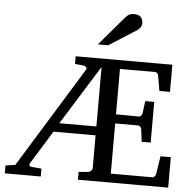

<svg xmlns="http://www.w3.org/2000/svg" viewBox="-60 -989 1054 1049"><g transform="rotate(5 466.5 -464.0)"><path d="M481 -625 277.8 -298.8H481ZM405.8 0V-43L455.1 -46.9Q465.8 -47.9 473.4 -54.9Q481 -62 481 -68.8V-250H250L138.2 -68.8Q132.8 -60.5 135.5 -54.7Q138.2 -48.8 145 -47.9L202.1 -43V0H4.9V-43L58.1 -50.8L397.9 -603Q402.3 -610.4 396.5 -616.7Q390.6 -623 383.8 -624L335 -628.9V-670.9H865.2V-522H807.1L793 -604Q791.5 -611.3 787.1 -617.2Q782.7 -623 775.9 -623H582V-374L708 -373Q714.8 -373 720 -379.4Q725.1 -385.7 726.1 -391.1L734.9 -460H784.2V-236.8H734.9L726.1 -307.1Q725.1 -312.5 719.5 -318.4Q713.9 -324.2 708 -324.2H582V-48.8H811Q814 -48.8 816.9 -50.8Q819.8 -52.7 822.5 -55.7Q825.2 -58.6 826.9 -62Q828.6 -65.4 829.1 -67.9L844.2 -167H900.9V0ZM681.6 -883.3Q681.6 -869.6 675 -859.9Q668.5 -850.1 658.7 -843.3L506.3 -746.1H449.7L582.5 -901.4Q588.4 -907.7 593.3 -912.8Q598.1 -918 604 -921.4Q609.9 -924.8 617.4 -926.5Q625 -928.2 635.7 -928.2Q648.9 -928.2 657.7 -924.1Q666.5 -919.9 671.9 -913.6Q677.2 -907.2 679.4 -899.2Q681.6 -891.1 681.6 -883.3Z"/></g></svg>

Font: Charis SIL Phon
Style: Regular
Weight: 400
Foundry: SIL International
Version: Version 5.000